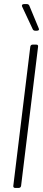

<svg xmlns="http://www.w3.org/2000/svg" viewBox="-20 -918 211 938"><path d="M169 -780 123 -891C121 -895 117 -898 112 -898H97C89 -898 85 -893 88 -886L140 -775C142 -771 146 -768 151 -768H161C169 -768 173 -773 169 -780ZM53 0H72C78 0 82 -4 83 -10L166 -690C167 -696 164 -700 158 -700H139C133 -700 129 -696 128 -690L45 -10C44 -4 48 0 53 0Z"/></svg>

Font: Barlow Condensed ExtraLight
Style: Italic
Weight: 275
Width: 3
Italic angle: -7°
Designer: Jeremy Tribby
Foundry: Tribby Type
Version: Version 1.422;hotconv 1.0.109;makeotfexe 2.5.65596